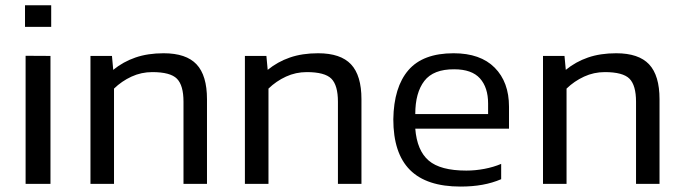

<svg xmlns="http://www.w3.org/2000/svg" viewBox="-20 -681 2530 711"><path d="M169.6 -581.6V-661.5H72.6V-581.6ZM166.9 0V-473.9L74.8 -474.4V0Z M402.2 0V-352.9Q430.8 -380.6 467 -397.3Q503.3 -414 543.9 -414Q611 -414 635.2 -389.5Q659.5 -364.9 659.5 -304.3V0H746.5V-313.5Q746.5 -401.5 708 -442.6Q669.5 -483.8 585.9 -483.8Q527.2 -483.8 481.6 -468Q436 -452.3 399.3 -422.3L394.6 -473.9H315V0Z M974.2 0V-352.9Q1002.8 -380.6 1039 -397.3Q1075.2 -414 1115.9 -414Q1182.9 -414 1207.2 -389.5Q1231.4 -364.9 1231.4 -304.3V0H1318.5V-313.5Q1318.5 -401.5 1280 -442.6Q1241.5 -483.8 1157.9 -483.8Q1099.1 -483.8 1053.5 -468Q1008 -452.3 971.3 -422.3L966.5 -473.9H886.9V0Z M1835.9 -17.4V-74.1Q1807.5 -62.1 1773.9 -55.7Q1740.2 -49.3 1706.9 -49.3Q1610.7 -49.3 1567.5 -86.4Q1524.2 -123.4 1517.8 -204.6H1864.9V-286Q1864.9 -377 1811.9 -430.4Q1758.9 -483.8 1659.7 -483.8Q1546.2 -483.8 1492.3 -421.1Q1438.3 -358.4 1436.5 -239.3Q1436.5 -113.4 1498.2 -51.7Q1559.8 9.9 1685.2 9.9Q1729.4 9.9 1766.4 3.2Q1803.5 -3.5 1835.9 -17.4ZM1662 -424.4Q1727 -424.4 1757.3 -390.7Q1787.5 -357 1787.5 -297.6V-258.6H1517.8Q1517.8 -337.7 1551.4 -381.3Q1585 -424.9 1662 -424.4Z M2078 0V-352.9Q2106.6 -380.6 2142.9 -397.3Q2179.1 -414 2219.7 -414Q2286.8 -414 2311.1 -389.5Q2335.3 -364.9 2335.3 -304.3V0H2422.3V-313.5Q2422.3 -401.5 2383.8 -442.6Q2345.3 -483.8 2261.8 -483.8Q2203 -483.8 2157.4 -468Q2111.8 -452.3 2075.2 -422.3L2070.4 -473.9H1990.8V0Z"/></svg>

Font: Arad-VF Thin Dots1
Style: Regular
Weight: 100
Designer: Mohammad Darvishi
Version: Version 1.000;August 30, 2024;FontCreator 15.0.0.2992 64-bit